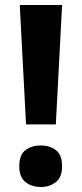

<svg xmlns="http://www.w3.org/2000/svg" viewBox="-20 -734 326 767"><path d="M203 -237H84L59 -714H228ZM57 -70Q57 -116 82 -134.5Q107 -153 143 -153Q178 -153 203 -134.5Q228 -116 228 -70Q228 -26 203 -6.5Q178 13 143 13Q107 13 82 -6.5Q57 -26 57 -70Z"/></svg>

Font: Noto Sans Tai Tham
Style: Bold
Weight: 700
Designer: Monotype Design Team 2013. Revised by David WIlliams 2020
Foundry: Monotype Imaging Inc.
Version: Version 2.002; ttfautohint (v1.8.4.7-5d5b)